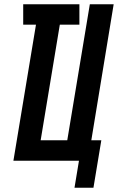

<svg xmlns="http://www.w3.org/2000/svg" viewBox="-20 -755 554 902"><path d="M330 127 351 0H43L149 -639H89V-735H353V-639H261L171 -96H296L402 -735H514L409 -96H456L419 127Z"/></svg>

Font: Iosevka Curly Oblique
Style: Bold
Weight: 700
Italic angle: -9°
Monospace: yes
Designer: Belleve Invis
Foundry: Belleve Invis
Version: Version 11.1.0; ttfautohint (v1.8.3)